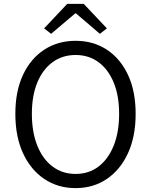

<svg xmlns="http://www.w3.org/2000/svg" viewBox="-20 -955 777 988"><path d="M369 13Q278 13 208 -34Q138 -81 98.5 -166.5Q59 -252 59 -369Q59 -486 98.5 -570Q138 -654 208 -699.5Q278 -745 369 -745Q460 -745 529.5 -699.5Q599 -654 638.5 -570Q678 -486 678 -369Q678 -252 638.5 -166.5Q599 -81 529.5 -34Q460 13 369 13ZM369 -60Q437 -60 487 -98Q537 -136 565 -205.5Q593 -275 593 -369Q593 -463 565 -530.5Q537 -598 487 -635Q437 -672 369 -672Q301 -672 250.5 -635Q200 -598 172 -530.5Q144 -463 144 -369Q144 -275 172 -205.5Q200 -136 250.5 -98Q301 -60 369 -60ZM243 -781 207 -809 326 -935H411L530 -809L494 -781L371 -886H367Z"/></svg>

Font: Source Han Sans SC Normal
Style: Regular
Weight: 350
Designer: Ryoko NISHIZUKA 西塚涼子 (kana, bopomofo & ideographs); Paul D. Hunt (Latin, Greek & Cyrillic); Sandoll Communications 산돌커뮤니
Foundry: Adobe
Version: Version 2.004;hotconv 1.0.118;makeotfexe 2.5.65603